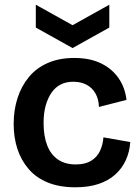

<svg xmlns="http://www.w3.org/2000/svg" viewBox="-20 -782 592 815"><path d="M300 13Q233 13 183.5 -7Q134 -27 102 -64Q70 -101 54 -149.5Q38 -198 38 -256Q38 -315 54.5 -366Q71 -417 103 -455.5Q135 -494 183.5 -515Q232 -536 295 -536Q362 -536 409 -513Q456 -490 483.5 -450Q511 -410 517 -358L400 -328Q399 -361 385.5 -385Q372 -409 348 -422Q324 -435 291 -435Q261 -435 238 -423.5Q215 -412 199 -389Q183 -366 174 -334Q165 -302 165 -260Q165 -204 180.5 -164.5Q196 -125 226.5 -104.5Q257 -84 302 -84Q342 -84 367.5 -100Q393 -116 405 -142.5Q417 -169 419 -199L533 -179Q530 -137 514 -102Q498 -67 469 -41Q440 -15 398 -1Q356 13 300 13ZM132 -762 288 -675 444 -762V-665L288 -578L132 -665Z"/></svg>

Font: Bricolage Grotesque 36pt SemiBold
Style: Regular
Weight: 600
Designer: Mathieu Triay
Foundry: Atelier Triay
Version: Version 1.001;gftools[0.9.33.dev8+g029e19f]